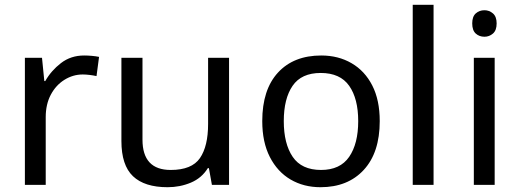

<svg xmlns="http://www.w3.org/2000/svg" viewBox="-20 -780 2192 810"><path d="M335 -545.9Q350.1 -545.9 366.9 -544.4Q383.8 -543 397.9 -540L387.2 -459Q374 -461.9 357.9 -463.9Q341.8 -465.8 329.1 -465.8Q288.1 -465.8 252 -443.4Q215.8 -420.9 194.3 -380.4Q172.9 -339.8 172.9 -286.1V0H85V-536.1H157.2L167 -438H170.9Q195.8 -481.9 237.3 -513.9Q278.8 -545.9 335 -545.9Z M946.3 -536.1V0H874L861.3 -70.8H856.9Q831.1 -28.8 785.2 -9.5Q739.3 9.8 687 9.8Q589.8 9.8 541 -36.6Q492.2 -83 492.2 -185.1V-536.1H581.1V-190.9Q581.1 -63 700.2 -63Q789.1 -63 823.5 -113Q857.9 -163.1 857.9 -256.8V-536.1Z M1582 -269Q1582 -136.2 1514.6 -63.2Q1447.3 9.8 1332 9.8Q1261.2 9.8 1205.8 -22.7Q1150.4 -55.2 1118.4 -117.7Q1086.4 -180.2 1086.4 -269Q1086.4 -401.9 1152.8 -473.9Q1219.2 -545.9 1335.4 -545.9Q1407.2 -545.9 1463.1 -513.4Q1519 -481 1550.5 -419.4Q1582 -357.9 1582 -269ZM1177.2 -269Q1177.2 -173.8 1214.8 -118.4Q1252.4 -63 1334.5 -63Q1415 -63 1453.1 -118.4Q1491.2 -173.8 1491.2 -269Q1491.2 -363.8 1453.1 -418Q1415 -472.2 1333 -472.2Q1251.5 -472.2 1214.4 -418Q1177.2 -363.8 1177.2 -269Z M1809.1 0H1721.2V-759.8H1809.1Z M2023.9 -736.8Q2043.9 -736.8 2059.6 -723.4Q2075.2 -710 2075.2 -681.2Q2075.2 -651.9 2059.6 -638.4Q2043.9 -625 2023.9 -625Q2002 -625 1987.1 -638.4Q1972.2 -651.9 1972.2 -681.2Q1972.2 -710 1987.1 -723.4Q2002 -736.8 2023.9 -736.8ZM2066.9 -536.1V0H1979V-536.1Z"/></svg>

Font: Defago Noto Sans
Style: Regular
Weight: 400
Designer: John M. Durdin
Foundry: Lao IT Dev Co., Ltd.
Version: Version 1.000 2007 initial release